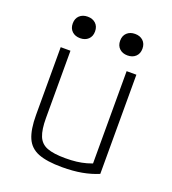

<svg xmlns="http://www.w3.org/2000/svg" viewBox="-130 -797 811 906"><g transform="rotate(20 275.0 -344.5)"><path d="M284 10Q208 10 164.5 -7Q121 -24 103 -65.5Q85 -107 85 -180V-520H134V-182Q134 -124 147 -92Q160 -60 192.5 -47.5Q225 -35 284 -35Q315 -35 340 -38Q365 -41 388.5 -47.5Q412 -54 436 -65L416 -34V-520H465V-22Q427 -6 383 2Q339 10 284 10ZM156 -591Q131 -591 115.5 -605.5Q100 -620 100 -645Q100 -670 115.5 -684.5Q131 -699 156 -699Q181 -699 196.5 -684.5Q212 -670 212 -645Q212 -620 196.5 -605.5Q181 -591 156 -591ZM394 -591Q369 -591 353.5 -605.5Q338 -620 338 -645Q338 -670 353.5 -684.5Q369 -699 394 -699Q419 -699 434.5 -684.5Q450 -670 450 -645Q450 -620 434.5 -605.5Q419 -591 394 -591Z"/></g></svg>

Font: M PLUS Code Latin SemiExpanded Light
Style: Regular
Weight: 300
Width: 6
Designer: Coji Morishita
Foundry: UNDERFOREST DESIGN
Version: Version 1.002; ttfautohint (v1.8.3)